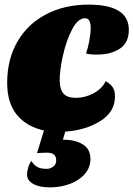

<svg xmlns="http://www.w3.org/2000/svg" viewBox="-20 -550 577 830"><path d="M352 -319Q360 -341 366 -373Q372 -405 372 -429Q372 -449 366.5 -460Q361 -471 347 -471Q317 -471 292 -423.5Q267 -376 252.5 -311.5Q238 -247 238 -204Q238 -165 254 -146Q270 -127 308 -127Q347 -127 384 -146.5Q421 -166 437 -199Q459 -186 468 -171.5Q477 -157 477 -133Q477 -66 413.5 -26.5Q350 13 262 19L252 54H255Q306 54 338.5 74.5Q371 95 371 137Q371 173 347.5 201Q324 229 283.5 244.5Q243 260 196 260Q150 260 123.5 245Q97 230 97 205Q97 190 102 173.5Q107 157 116 146Q126 163 141 171.5Q156 180 182 180Q197 180 210 170.5Q223 161 223 143Q223 110 184 110Q168 110 140 112L170 14Q96 -2 53.5 -53Q11 -104 11 -192Q11 -293 55 -369.5Q99 -446 179 -488Q259 -530 363 -530Q537 -530 537 -421Q537 -366 498.5 -340Q460 -314 399 -314Q365 -314 352 -319Z"/></svg>

Font: Sansita Black Italic
Style: Regular
Weight: 900
Italic angle: -11°
Designer: Pablo Cosgaya
Foundry: Omnibus-Type
Version: Version 1.006